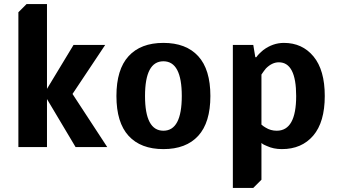

<svg xmlns="http://www.w3.org/2000/svg" viewBox="-20 -720 1650 940"><path d="M70 0V-660L110 -700H210V-285L340 -500H495L335 -260L505 0H350L210 -235V0Z M950.5 -55Q891 10 780 10Q669 10 609.5 -55Q550 -120 550 -250Q550 -380 609.5 -445Q669 -510 780 -510Q891 -510 950.5 -445Q1010 -380 1010 -250Q1010 -120 950.5 -55ZM690 -250Q690 -80 780 -80Q870 -80 870 -250Q870 -420 780 -420Q690 -420 690 -250Z M1120 200V-500H1220L1230 -440H1235Q1245 -455 1269 -475Q1316 -510 1370 -510Q1460 -510 1515 -443.5Q1570 -377 1570 -250Q1570 -122 1513.5 -56Q1457 10 1360 10Q1319 10 1287 -5Q1270 -11 1260 -20V160L1220 200ZM1335 -80Q1430 -80 1430 -250Q1430 -415 1345 -415Q1312 -415 1282 -385Q1272 -373 1260 -355V-110Q1270 -101 1281 -95Q1305 -80 1335 -80Z"/></svg>

Font: Scada
Style: Bold
Weight: 700
Designer: Jovanny Lemonad
Foundry: Jovanny Lemonad
Version: Version 4.100;PS 004.100;hotconv 1.0.88;makeotf.lib2.5.64775